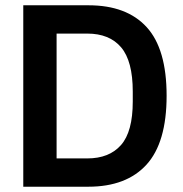

<svg xmlns="http://www.w3.org/2000/svg" viewBox="-20 -706 692 726"><path d="M68 0V-686H315Q459 -686 534.5 -603.5Q610 -521 610 -344Q610 -167 534 -83.5Q458 0 314 0ZM194 -107H310Q393 -107 437.5 -157.5Q482 -208 482 -322V-360Q482 -475 438 -527Q394 -579 310 -579H194Z"/></svg>

Font: Archivo SemiCondensed SemiBold
Style: Regular
Weight: 600
Width: 4
Designer: Hector Gatti
Foundry: Omnibus-Type
Version: Version 2.001; ttfautohint (v1.8.3)